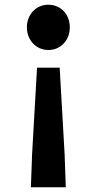

<svg xmlns="http://www.w3.org/2000/svg" viewBox="-20 -594 410 814"><path d="M111 200H259L254 61L233 -307H137L116 61ZM185 -382C238 -382 276 -424 276 -478C276 -533 238 -574 185 -574C133 -574 94 -533 94 -478C94 -424 133 -382 185 -382Z"/></svg>

Font: Noto Sans TC
Style: Bold
Weight: 700
Designer: Ryoko NISHIZUKA 西塚涼子 (kana, bopomofo & ideographs); Paul D. Hunt (Latin, Greek & Cyrillic); Sandoll Communications 산돌커뮤니
Foundry: Adobe
Version: Version 2.004;hotconv 1.0.118;makeotfexe 2.5.65603